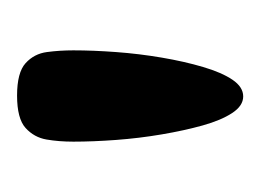

<svg xmlns="http://www.w3.org/2000/svg" viewBox="-60 -661 305 225"><g transform="rotate(-90 92.5 -548.5)"><path d="M92 -416Q81 -416 72.5 -429Q64 -442 58 -463.5Q52 -485 47.5 -511.5Q43 -538 41 -565Q39 -592 39 -615Q39 -632 41.5 -646.5Q44 -661 55 -671Q66 -681 93 -681Q120 -681 131 -671Q142 -661 144 -646Q146 -631 146 -615Q146 -592 144 -565Q142 -538 137.5 -511.5Q133 -485 126.5 -463Q120 -441 111.5 -428.5Q103 -416 92 -416Z"/></g></svg>

Font: Fredoka Expanded Medium
Style: Regular
Weight: 500
Width: 7
Designer: Ben Nathan
Foundry: Milena B. Brandão, Ben Nathan
Version: Version 2.001